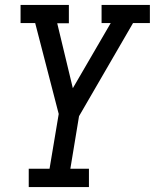

<svg xmlns="http://www.w3.org/2000/svg" viewBox="-20 -550 640 775"><path d="M96 205V131H180L217 -90L122 -457H63V-530H258V-456H211L274 -194L427 -457H390V-530H585V-457H517L299 -81L264 131H339V205Z"/></svg>

Font: Iosevka Slab Extended Oblique
Style: Regular
Weight: 400
Width: 7
Italic angle: -9°
Monospace: yes
Designer: Belleve Invis
Foundry: Belleve Invis
Version: Version 11.1.0; ttfautohint (v1.8.3)